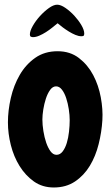

<svg xmlns="http://www.w3.org/2000/svg" viewBox="-20 -790 487 838"><path d="M214.8 28.3Q165 28.3 127.9 2Q90.8 -24.4 65.4 -65.4Q40 -106.4 27.3 -156.7Q14.6 -207 14.6 -255.9Q14.6 -307.6 27.3 -362.8Q40 -418 66.4 -463.4Q92.8 -508.8 133.8 -537.6Q174.8 -566.4 231.4 -566.4Q286.1 -566.4 324.7 -536.6Q363.3 -506.8 386.7 -462.4Q410.2 -418 419.9 -365.2Q429.7 -312.5 426.8 -265.6Q423.8 -213.9 410.6 -161.1Q397.5 -108.4 372.1 -66.4Q346.7 -24.4 307.6 2Q268.6 28.3 214.8 28.3ZM224.6 -413.1Q210 -413.1 198.7 -397.5Q187.5 -381.8 180.2 -359.4Q172.9 -336.9 168.9 -312Q165 -287.1 165 -268.6Q165 -245.1 169.4 -217.8Q173.8 -190.4 181.6 -167.5Q189.5 -144.5 200.7 -129.4Q211.9 -114.3 226.6 -114.3Q242.2 -114.3 253.4 -128.9Q264.6 -143.6 271.5 -166Q278.3 -188.5 281.2 -215.3Q284.2 -242.2 284.2 -265.6Q284.2 -287.1 280.3 -313Q276.4 -338.9 269 -361.3Q261.7 -383.8 250.5 -398.4Q239.3 -413.1 224.6 -413.1ZM347.7 -643.6Q347.7 -635.7 344.7 -633.8Q341.8 -631.8 335 -631.8Q323.2 -631.8 309.1 -637.7Q294.9 -643.6 280.8 -652.3Q266.6 -661.1 253.4 -670.9Q240.2 -680.7 231.4 -688.5Q221.7 -680.7 208.5 -669.9Q195.3 -659.2 180.7 -649.9Q166 -640.6 151.4 -634.3Q136.7 -627.9 124 -627.9Q119.1 -627.9 114.7 -629.9Q110.4 -631.8 110.4 -639.6Q110.4 -654.3 123 -676.8Q135.7 -699.2 154.3 -719.7Q172.9 -740.2 193.4 -754.9Q213.9 -769.5 229.5 -769.5Q245.1 -769.5 265.6 -755.4Q286.1 -741.2 304.2 -721.7Q322.3 -702.1 335 -680.7Q347.7 -659.2 347.7 -643.6Z"/></svg>

Font: Chewy
Style: Regular
Weight: 400
Designer: Squid
Foundry: Font Diner, Inc DBA Sideshow
Version: Version 1.000